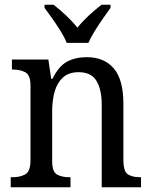

<svg xmlns="http://www.w3.org/2000/svg" viewBox="-20 -786 637 806"><path d="M25 0V-42H33Q64 -42 86 -54Q108 -66 108 -114V-426Q108 -471 86.5 -482.5Q65 -494 35 -494H30V-536H183L195 -455H200Q227 -509 262 -527.5Q297 -546 344 -546Q417 -546 457.5 -499Q498 -452 498 -350V-114Q498 -66 517 -54Q536 -42 567 -42H572V0H407V-346Q407 -410 385 -446.5Q363 -483 310 -483Q268 -483 243.5 -460Q219 -437 209 -400Q199 -363 199 -320V-109Q199 -64 220 -53Q241 -42 271 -42H276V0ZM260 -606Q251 -629 234.5 -655.5Q218 -682 199.5 -708Q181 -734 167 -753V-766H205Q231 -746 257.5 -721Q284 -696 305 -670Q326 -696 353 -721Q380 -746 406 -766H444V-753Q430 -734 412 -708Q394 -682 377.5 -655.5Q361 -629 351 -606Z"/></svg>

Font: Noto Serif Tamil SemiCondensed
Style: Regular
Weight: 400
Width: 4
Designer: Indian Type Foundry, Tom Grace, and the Monotype Design Team
Foundry: Monotype Imaging Inc.
Version: Version 2.004; ttfautohint (v1.8.4.7-5d5b)